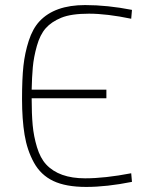

<svg xmlns="http://www.w3.org/2000/svg" viewBox="-20 -729 585 758"><path d="M105 -341Q105 -279 109 -235Q113 -191 126 -148Q139 -105 162 -80Q213 -25 316 -25Q394 -25 498 -45L501 -11Q401 9 320.5 9Q240 9 190.5 -14.5Q141 -38 114 -87Q87 -136 77 -197Q67 -258 67 -338Q67 -418 72.5 -469Q78 -520 93.5 -568Q109 -616 136 -645Q196 -709 316 -709Q404 -709 501 -690L498 -655Q402 -675 331.5 -675Q261 -675 222 -659Q183 -643 160.5 -617.5Q138 -592 125.5 -547.5Q113 -503 109.5 -463Q106 -423 105 -375H400V-341Z"/></svg>

Font: Titillium Web[RUS by Daymarius]
Style: Regular
Weight: 200
Designer: Cyrillization by Daymarius
Foundry: Cyrillization by Daymarius
Version: Version 1.002 September 11, 2018